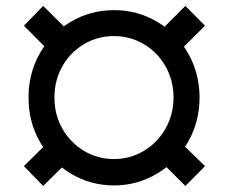

<svg xmlns="http://www.w3.org/2000/svg" viewBox="-20 -620 775 652"><path d="M76.9 -288.7Q76.7 -371.4 115.6 -439.5Q154.5 -507.6 221.3 -546.6Q288.1 -585.6 367.3 -585.6Q446 -585.6 512.7 -546.6Q579.4 -507.6 618.5 -439.4Q657.5 -371.2 657.7 -288.7Q657.5 -206 618.5 -137.9Q579.4 -69.8 512.6 -30Q445.8 9.7 367.3 9.7Q288.1 9.7 221.5 -29.9Q154.8 -69.5 115.8 -137.7Q76.7 -206 76.9 -288.7ZM569.3 -288.7Q569.1 -346.8 542.2 -394.6Q515.2 -442.4 468.7 -469.9Q422.3 -497.5 367.3 -497.5Q311.3 -497.5 264.9 -469.9Q218.6 -442.4 191.6 -394.6Q164.7 -346.8 164.9 -288.7Q164.7 -231.3 191.6 -183.5Q218.6 -135.7 264.9 -107.8Q311.3 -79.9 367.3 -79.9Q422.1 -79.9 468.6 -107.8Q515.2 -135.7 542.2 -183.5Q569.1 -231.3 569.3 -288.7ZM511.5 -501.9 609.5 -600 676.2 -532.6 577.2 -434.5ZM511.5 -86.5 577.2 -152.5 676.2 -55.8 609.5 11.6ZM61.2 -55.8 158.8 -152.5 225.6 -86.5 126.6 11.6ZM61.2 -532.6 126.6 -600 225.6 -501.9 158.8 -434.5Z"/></svg>

Font: Pretendard Variable
Style: Regular
Weight: 400
Designer: Base glyphs from Inter by Rasmus Andersson; Hangul glyphs from Noto Sans CJK(Source Han Sans) by Jang Soo-young and Kang
Foundry: Kil Hyung-jin
Version: Version 1.100;FEAKit 1.0